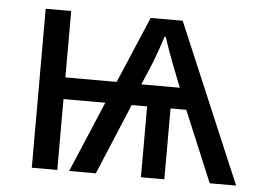

<svg xmlns="http://www.w3.org/2000/svg" viewBox="-44 -591 867 645"><g transform="rotate(5 390.0 -268.0)"><path d="M547 -536 774 0H685L585 -239H532V0H453V-239H401L301 0H211L312 -239H171V0H85V-536H171V-312H344L439 -536ZM491 -477Q485 -458 475 -429.5Q465 -401 454 -374L427 -311H557L529 -382Q518 -411 509 -436Q500 -461 495 -477Z"/></g></svg>

Font: RS Noto Sans
Style: Regular
Weight: 400
Designer: Monotype Design Team
Foundry: Monotype Imaging Inc.
Version: Version 3.10